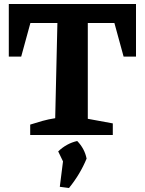

<svg xmlns="http://www.w3.org/2000/svg" viewBox="-20 -675 723 960"><path d="M660 -655V-392H598L552 -560H419V-81L544 -58V0H131V-52Q162 -62 192.5 -70.5Q223 -79 256 -84L267 -560H132L86 -392H24V-655ZM279 259 295 132 271 82Q313 42 366 30Q403 68 413 118Q381 196 325 265Z"/></svg>

Font: Piazzolla
Style: Bold
Weight: 700
Designer: Juan Pablo del Peral
Foundry: Huerta Tipografica
Version: Version 1.330